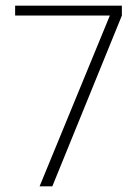

<svg xmlns="http://www.w3.org/2000/svg" viewBox="-20 -659 483 679"><path d="M120 0 368.5 -604H33.5V-639H411V-604L165 0Z"/></svg>

Font: Anek Odia ExtraLight
Style: Regular
Weight: 250
Designer: Yesha Goshar & Mahesh Sahu (Odia), Yesha Goshar (Latin)
Foundry: Ek Type
Version: Version 1.003